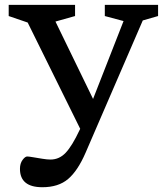

<svg xmlns="http://www.w3.org/2000/svg" viewBox="-20 -532 687 784"><path d="M153 232.5Q61.5 232.5 61.5 157.5Q61.5 135.5 72 121.2Q82.5 107 91 107Q97.5 107 115 110Q132.5 113 152.5 116.2Q172.5 119.5 186 119.5Q222 119.5 248.2 91.8Q274.5 64 305 -1L307.5 -6L93 -440L15.5 -466.5V-512H286.5V-466.5L206.5 -444L360 -128L484.5 -446L408 -466.5V-512H625.5V-466.5L563 -448.5L329.5 91.5Q297.5 165.5 258 199Q218.5 232.5 153 232.5Z"/></svg>

Font: Newsreader 6pt
Style: Regular
Weight: 400
Designer: Hugues Gentile
Foundry: Production Type
Version: Version 1.003; ttfautohint (v1.8.3)